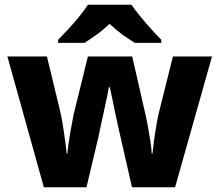

<svg xmlns="http://www.w3.org/2000/svg" viewBox="-20 -786 921 806"><path d="M485 -215Q481 -232 474.5 -261Q468 -290 461.5 -322Q455 -354 449.5 -380.5Q444 -407 441 -420H437Q435 -407 429.5 -380.5Q424 -354 417 -322Q410 -290 403.5 -260Q397 -230 393 -210L343 0H164L11 -549H177L232 -321Q238 -297 243.5 -263Q249 -229 253.5 -196Q258 -163 260 -141H263Q264 -157 267.5 -182Q271 -207 275.5 -232.5Q280 -258 284 -278Q288 -298 289 -305L349 -549H535L591 -304Q595 -288 600.5 -257.5Q606 -227 611 -195Q616 -163 617 -141H620Q622 -162 626.5 -195.5Q631 -229 637 -263.5Q643 -298 649 -321L706 -549H870L715 0H534ZM532 -766Q547 -744 569.5 -716.5Q592 -689 615.5 -663Q639 -637 657 -619V-606H546Q520 -622 493 -641.5Q466 -661 440 -686Q414 -661 387.5 -642Q361 -623 335 -606H224V-619Q243 -638 266.5 -663.5Q290 -689 312.5 -716.5Q335 -744 349 -766Z"/></svg>

Font: Noto Sans Cham ExtraBold
Style: Regular
Weight: 800
Version: Version 2.002